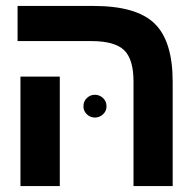

<svg xmlns="http://www.w3.org/2000/svg" viewBox="-20 -626 640 646"><path d="M181.2 0H48.8V-368.2H181.2ZM561 0H429.2V-352.1Q429.2 -426.8 397.5 -457.3Q365.7 -487.8 287.1 -487.8H39.1V-606H294.9Q439 -606 500 -546.9Q561 -487.8 561 -351.1ZM260.7 -268.1Q260.7 -285.2 272.2 -296.1Q283.7 -307.1 299.3 -307.1Q314.9 -307.1 326.7 -296.1Q338.4 -285.2 338.4 -268.1Q338.4 -252.4 326.7 -241.5Q314.9 -230.5 299.3 -230.5Q283.7 -230.5 272.2 -241.5Q260.7 -252.4 260.7 -268.1Z"/></svg>

Font: Liberation Mono
Style: Bold
Weight: 700
Monospace: yes
Designer: Steve Matteson
Foundry: Ascender Corporation
Version: Version 2.1.5